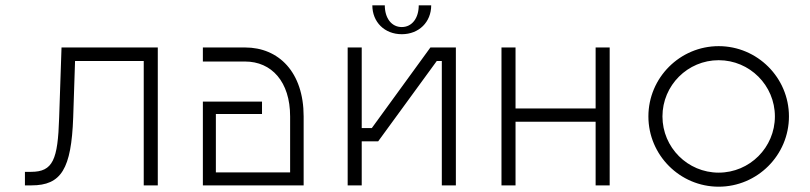

<svg xmlns="http://www.w3.org/2000/svg" viewBox="-20 -699 3055 724"><path d="M575 0V-520H212L203 -254C198 -97 180 -51 97 -51H74V0H99C211 0 249 -62 256 -256L263 -469H522V0Z M1074 -260V-49H794V-269H968V-316H745V0H1125V-260C1125 -427 1031 -520 904 -520H745V-467H904C1004 -467 1074 -391 1074 -260Z M1406 -166 1627 -469H1646V0H1699V-520H1603L1382 -216H1344V-520H1291V0H1344V-166ZM1384 -679C1384 -616 1430 -570 1495 -570C1560 -570 1606 -616 1606 -679H1559C1559 -631 1534 -597 1495 -597C1456 -597 1431 -631 1431 -679Z M2279 0V-520H2226V-290H1924V-520H1871V0H1924V-240H2226V0Z M2690 -48C2573 -48 2478 -143 2478 -260C2478 -377 2573 -472 2690 -472C2807 -472 2902 -377 2902 -260C2902 -143 2807 -48 2690 -48ZM2425 -260C2425 -114 2544 5 2690 5C2836 5 2955 -114 2955 -260C2955 -406 2836 -525 2690 -525C2544 -525 2425 -406 2425 -260Z"/></svg>

Font: Grotesk 01 Extrafine
Style: Bold
Weight: 400
Designer: Frank Adebiaye, contributions by Jérémy Landes, Ariel Martín Pérez
Foundry: Velvetyne Type Foundry
Version: Version 3.000;Glyphs 3.1.2 (3150)